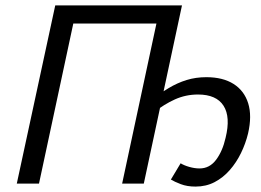

<svg xmlns="http://www.w3.org/2000/svg" viewBox="-20 -678 965 709"><path d="M42 0 184 -658H265L124 0ZM195 -591 209 -658H626L612 -591ZM431 0 572 -658H652L511 0ZM702 11Q671 11 647.5 2Q624 -7 611 -15L647 -75Q660 -67 679.5 -61.5Q699 -56 717 -56Q754 -56 778 -88Q802 -120 813 -169Q832 -246 805.5 -287.5Q779 -329 711 -329Q666 -329 626 -311Q586 -293 547 -262L536 -305Q570 -333 602.5 -352.5Q635 -372 669 -382.5Q703 -393 742 -393Q803 -393 842.5 -368Q882 -343 896.5 -296.5Q911 -250 896 -185Q887 -148 870 -113Q853 -78 828.5 -50Q804 -22 772.5 -5.5Q741 11 702 11Z"/></svg>

Font: Ysabeau Infant Medium
Style: Italic
Weight: 500
Italic angle: -12°
Designer: Christian Thalmann (Catharsis Fonts)
Version: Version 2.001;gftools[0.9.30]; featfreeze: ss01,ss02,lnum